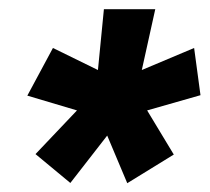

<svg xmlns="http://www.w3.org/2000/svg" viewBox="-20 -740 464 425"><path d="M261.7 -334.5 364.7 -397.9 305.7 -495.6 423.8 -529.3 409.7 -633.8 293.9 -585 323.7 -719.7H210L196.8 -585L97.2 -633.8L40.5 -528.3L150.4 -495.6L58.6 -398.9L135.7 -335L217.3 -439.9Z"/></svg>

Font: Roboto Flex Super Cond Black
Style: Italic
Weight: 900
Width: 3
Italic angle: -10°
Designer: Berlow after Robertson
Foundry: Google
Version: Version 3.200;Glyphs 3.3 (3311)